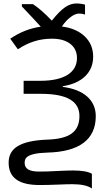

<svg xmlns="http://www.w3.org/2000/svg" viewBox="-20 -873 627 1107"><path d="M122.1 65.9C122.1 51.3 126.5 40 135.3 32.7C152.8 17.6 190.4 8.8 252.9 6.8C437 2.4 532.2 -68.4 532.2 -203.1C532.2 -295.4 463.4 -356.4 341.8 -372.1V-376C396.5 -384.3 439.5 -403.3 470.7 -433.1C501.5 -462.9 517.1 -500.5 517.1 -546.9C517.1 -593.3 501 -631.8 469.2 -662.6C437.5 -693.4 393.1 -712.9 336.9 -720.2C368.2 -766.6 407.2 -794.9 436 -794.9C448.7 -794.9 460 -793 470.2 -789.1V-846.2C454.6 -850.6 438 -853 419.9 -853C398.9 -853 377.4 -846.2 356.4 -832C335 -817.9 309.1 -792 278.8 -753.9C236.3 -798.3 199.7 -830.1 169.9 -849.1H106V-835.9C162.1 -776.9 198.2 -738.3 214.8 -719.2C151.9 -710 93.3 -687 39.1 -649.9L83 -588.9C147.5 -631.3 209 -649.9 279.8 -649.9C324.2 -649.9 359.4 -640.1 385.3 -620.1C411.1 -600.1 423.8 -572.8 423.8 -538.1C423.8 -458 354 -407.2 213.9 -407.2H116.2V-332H217.8C364.7 -332 438 -289.6 438 -204.1C438 -111.8 379.4 -71.8 251 -67.9C99.1 -61.5 29.8 -20.5 29.8 64.9C29.8 152.3 89.4 193.8 208 193.8C241.7 193.8 276.4 192.9 312 191.4C347.2 189.9 375.5 189 397 189C449.2 189 486.8 197.3 509.8 213.9V128.9C487.8 116.2 451.7 109.9 401.9 109.9C380.9 109.9 350.6 110.8 311.5 112.8C272.5 115.2 237.3 116.2 206.1 116.2C148.9 116.2 122.1 100.6 122.1 65.9Z"/></svg>

Font: Noto Reveo Sans
Style: Regular
Weight: 400
Designer: Monotype Design team
Foundry: Monotype Imaging Inc.
Version: Version 1.04